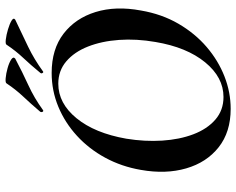

<svg xmlns="http://www.w3.org/2000/svg" viewBox="-100 -743 855 695"><g transform="rotate(-90 327.5 -395.5)"><path d="M281 12Q197 12 142 -31.5Q87 -75 65.5 -149Q44 -223 60 -313Q72 -383 104 -442Q136 -501 183.5 -544.5Q231 -588 289 -612Q347 -636 411 -636Q497 -636 553 -593Q609 -550 631.5 -477Q654 -404 637 -313Q624 -237 589 -177Q554 -117 505 -75Q456 -33 398.5 -10.5Q341 12 281 12ZM324 -14Q395 -14 449.5 -80.5Q504 -147 523 -260Q535 -329 530.5 -392Q526 -455 506.5 -504.5Q487 -554 453 -583Q419 -612 372 -612Q301 -612 247 -546Q193 -480 173 -366Q162 -299 166 -236Q170 -173 189 -123Q208 -73 242 -43.5Q276 -14 324 -14ZM276 -667Q272 -665 270 -669.5Q268 -674 271 -678Q300 -712 325.5 -739Q351 -766 373 -799Q375 -804 392 -802.5Q409 -801 428.5 -795.5Q448 -790 459.5 -782.5Q471 -775 463 -768Q414 -742 367 -720.5Q320 -699 276 -667ZM416 -667Q413 -665 410.5 -669.5Q408 -674 412 -678Q440 -712 465.5 -739Q491 -766 513 -799Q515 -804 532 -802Q549 -800 569 -794Q589 -788 600.5 -781Q612 -774 604 -768Q551 -743 505.5 -721Q460 -699 416 -667Z"/></g></svg>

Font: Cormorant Light
Style: Italic
Weight: 300
Italic angle: -10°
Designer: Christian Thalmann (Catharsis Fonts)
Foundry: Catharsis Fonts
Version: Version 4.000